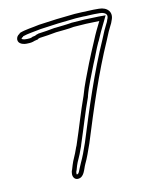

<svg xmlns="http://www.w3.org/2000/svg" viewBox="-83 -737 680 854"><g transform="rotate(-10 257.5 -310.5)"><path d="M41 -603C41 -583 65 -576 86 -578C97 -578 107 -580 116 -584L132 -588C132 -590 138 -592 142 -593C164 -596 193 -600 217 -605C243 -608 275 -610 298 -615C317 -617 336 -617 355 -619C366 -619 376 -620 387 -620C396 -620 406 -621 415 -621C402 -595 389 -569 377 -539C362 -506 350 -474 337 -443C321 -400 301 -353 288 -305C263 -236 245 -170 221 -99C220 -95 218 -90 216 -86C203 -47 194 -35 187 -11L181 9C178 15 177 22 177 29C177 43 186 54 198 54C229 54 233 16 243 -5C254 -27 266 -61 277 -93C324 -244 372 -393 433 -531C444 -559 453 -579 460 -592C464 -599 467 -606 469 -613C485 -650 460 -675 423 -675H398C389 -675 381 -674 373 -674C364 -673 356 -673 347 -673C336 -672 324 -672 312 -671C258 -666 201 -659 148 -651C113 -643 86 -641 58 -630L55 -626C47 -622 41 -613 41 -603ZM61 -602V-603C61 -605 63 -607 64 -608L68 -610L70 -613C93 -621 119 -624 152 -631C205 -639 261 -646 314 -651C324 -652 338 -652 348 -653C356 -653 366 -653 374 -654C383 -654 391 -655 398 -655H423C430 -655 436 -654 441 -652C453 -647 459 -639 451 -621L450 -620V-618C448 -613 447 -608 443 -602C435 -587 426 -567 415 -539C353 -399 305 -250 258 -99C247 -66 235 -35 225 -14C210 18 209 34 198 34C198 33 197 32 197 29C197 24 198 20 199 18L200 16L206 -5C212 -25 222 -39 235 -78C238 -85 239 -89 240 -93C264 -165 282 -230 307 -298V-299V-300C319 -346 340 -393 356 -436C370 -468 380 -499 395 -531L396 -532C408 -561 420 -586 433 -612L447 -641H415C405 -641 395 -640 387 -640C375 -640 365 -639 355 -639H354H353C335 -637 316 -637 296 -635H295H294C273 -631 242 -628 215 -625H214H213C190 -620 161 -616 139 -613H138L137 -612C133 -611 128 -610 122 -606L109 -603L108 -602C102 -599 95 -598 86 -598H85H84C70 -597 61 -602 61 -602Z"/></g></svg>

Font: Scribbler
Style: Clr
Weight: 400
Designer: Mew Too
Foundry: Cannot Into Space Fonts
Version: Version 1.001